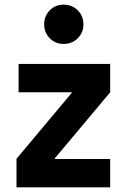

<svg xmlns="http://www.w3.org/2000/svg" viewBox="-20 -806 535 826"><path d="M51 -123 289 -407V-409H60V-531H454V-409L216 -125V-122H454V0H51ZM170 -701Q170 -737 194 -761.5Q218 -786 254 -786Q290 -786 314.5 -761.5Q339 -737 339 -701Q339 -666 314.5 -641.5Q290 -617 254 -617Q218 -617 194 -641.5Q170 -666 170 -701Z"/></svg>

Font: Be Vietnam ExtraBold
Style: Regular
Weight: 800
Designer: Gabriel Lam
Foundry: TypeRant
Version: Version 4.000